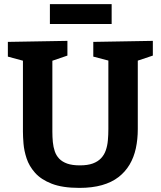

<svg xmlns="http://www.w3.org/2000/svg" viewBox="-20 -903 782 935"><path d="M434.3 -699 724.3 -704V-632.3L634.7 -602.3L651 -637.7V-274.7Q651 -224.3 641.5 -180.5Q632 -136.7 611 -101.3Q590 -66 557 -40.5Q524 -15 476.7 -1.5Q429.3 12 366.7 12Q284.3 12 232 -8.3Q179.7 -28.7 150.7 -61.5Q121.7 -94.3 109.5 -131.7Q97.3 -169 94.5 -203.3Q91.7 -237.7 91.7 -261.7V-637L108 -603L18.3 -627.3V-699L308.3 -704V-632.3L220.7 -602.3L235 -637V-261.7Q235 -235.7 237.3 -211.3Q239.7 -187 246.7 -166.3Q253.7 -145.7 268.3 -130.3Q283 -115 307.3 -106.3Q331.7 -97.7 368.7 -97.7Q406.7 -97.7 431.7 -106.8Q456.7 -116 472.2 -132.5Q487.7 -149 495.3 -171.2Q503 -193.3 505.3 -219.5Q507.7 -245.7 507.7 -274.7V-637.7L520.7 -604.7L434.3 -627.3ZM523.7 -883V-786H223V-883Z"/></svg>

Font: Bitter Thin
Style: Regular
Weight: 100
Designer: Sol Matas, and Bitter project Authors
Foundry: Sol Matas
Version: Version 2.002